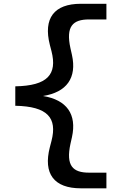

<svg xmlns="http://www.w3.org/2000/svg" viewBox="-20 -822 660 1042"><path d="M63 -248C238.5 -244.5 291.5 -182.5 259.5 -57.5L250.5 -23C213.5 121 273 200 419 200H557.5V115H463C375.5 115 336.5 78 362.5 -42L370.5 -77.5C398 -202.5 342 -280 213.5 -301C342 -321.5 398 -399 370.5 -524L362.5 -559.5C336 -679.5 375.5 -716.5 463 -716.5H557.5V-801.5H419C273 -801.5 214 -722.5 250.5 -578.5L259.5 -544C291.5 -418.5 238.5 -356.5 63 -353.5Z"/></svg>

Font: Monaspace Krypton Medium
Style: Regular
Weight: 500
Designer: Riley Cran & the Lettermatic Team
Foundry: Lettermatic
Version: Version 1.101 (Monaspace Krypton)